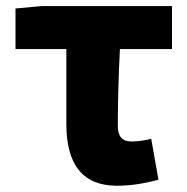

<svg xmlns="http://www.w3.org/2000/svg" viewBox="-20 -589 607 623"><path d="M359.4 13.7Q195.3 13.7 195.3 -186.5V-429.7H30.3V-561.5L115.2 -569.3H538.1V-429.7H369.1Q362.3 -296.9 362.3 -179.7Q362.3 -129.9 406.2 -129.9Q436.5 -129.9 470.7 -138.7L494.1 -5.9Q422.9 13.7 359.4 13.7Z"/></svg>

Font: Gen Shin Gothic Heavy
Style: Bold
Weight: 900
Designer: [Source Han Sans]
Ryoko NISHIZUKA  (kana & ideographs); Paul D. Hunt (Latin, Greek & Cyrillic); Wenlong ZHANG  (bopomofo
Version: Version 1.002.20150607